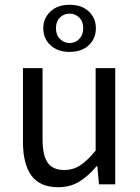

<svg xmlns="http://www.w3.org/2000/svg" viewBox="-20 -771 584 803"><path d="M224 12Q147 12 111.5 -36.5Q76 -85 76 -178V-486H158V-189Q158 -121 179.5 -90.5Q201 -60 249 -60Q286 -60 315.5 -79.5Q345 -99 380 -141V-486H462V0H394L387 -76H384Q351 -36 312.5 -12Q274 12 224 12ZM271 -554Q221 -554 191 -582Q161 -610 161 -653Q161 -695 191 -723Q221 -751 271 -751Q322 -751 351.5 -723Q381 -695 381 -653Q381 -610 351.5 -582Q322 -554 271 -554ZM271 -591Q295 -591 311.5 -608Q328 -625 328 -653Q328 -681 311.5 -697.5Q295 -714 271 -714Q247 -714 230.5 -697.5Q214 -681 214 -653Q214 -625 231 -608Q248 -591 271 -591Z"/></svg>

Font: Source Sans 3
Style: Regular
Weight: 400
Designer: Paul D. Hunt
Foundry: Adobe
Version: Version 3.046;hotconv 1.0.118;makeotfexe 2.5.65603